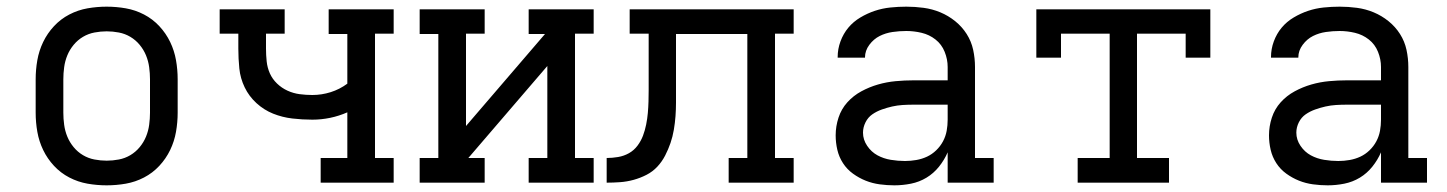

<svg xmlns="http://www.w3.org/2000/svg" viewBox="-20 -548 4340 576"><path d="M300 8Q271 8 242.5 3Q214 -2 188 -15.5Q162 -29 142 -50.5Q122 -72 109.5 -98Q97 -124 92 -152.5Q87 -181 87 -210V-310Q87 -339 92 -367.5Q97 -396 109.5 -422Q122 -448 142 -469.5Q162 -491 188 -504.5Q214 -518 242.5 -523Q271 -528 300 -528Q329 -528 357.5 -523Q386 -518 412 -504.5Q438 -491 458 -469.5Q478 -448 490.5 -422Q503 -396 508 -367.5Q513 -339 513 -310V-210Q513 -181 508 -152.5Q503 -124 490.5 -98Q478 -72 458 -50.5Q438 -29 412 -15.5Q386 -2 357.5 3Q329 8 300 8ZM300 -66Q318 -66 336.5 -69.5Q355 -73 371 -82.5Q387 -92 399 -106.5Q411 -121 418 -138Q425 -155 427.5 -173.5Q430 -192 430 -210V-310Q430 -328 427.5 -346.5Q425 -365 418 -382Q411 -399 399 -413.5Q387 -428 371 -437.5Q355 -447 336.5 -450.5Q318 -454 300 -454Q282 -454 263.5 -450.5Q245 -447 229 -437.5Q213 -428 201 -413.5Q189 -399 182 -382Q175 -365 172.5 -346.5Q170 -328 170 -310V-210Q170 -192 172.5 -173.5Q175 -155 182 -138Q189 -121 201 -106.5Q213 -92 229 -82.5Q245 -73 263.5 -69.5Q282 -66 300 -66Z M942 0V-74H1022V-211Q997 -200 970.5 -194.5Q944 -189 917 -189Q887 -189 857 -192.5Q827 -196 799.5 -207Q772 -218 749.5 -238.5Q727 -259 714 -286Q701 -313 698 -342.5Q695 -372 695 -402V-447H639V-520H834V-447H778V-402Q778 -383 780 -364Q782 -345 789.5 -328Q797 -311 811 -297.5Q825 -284 842.5 -276Q860 -268 879 -265.5Q898 -263 917 -263Q945 -263 972 -271.5Q999 -280 1022 -297V-446H966V-520H1161V-447H1105V-74H1161V0Z M1434 0H1239V-74H1295V-446H1239V-520H1434V-447H1378V-170L1615 -446H1566V-520H1761V-447H1705V-74H1761V0H1566V-74H1622V-350L1385 -74H1434Z M1800 0V-74Q1817 -74 1834.5 -77Q1852 -80 1867 -88.5Q1882 -97 1892.5 -111Q1903 -125 1909 -141Q1915 -157 1918.5 -174.5Q1922 -192 1923.5 -209Q1925 -226 1925.5 -243.5Q1926 -261 1926 -278V-447H1869V-520H2361V-447H2305V-74H2361V0H2166V-74H2222V-446H2008V-281Q2008 -260 2008 -240Q2008 -220 2006.5 -199.5Q2005 -179 2001.5 -158.5Q1998 -138 1991.5 -119Q1985 -100 1975.5 -81.5Q1966 -63 1952 -48Q1938 -33 1919.5 -23.5Q1901 -14 1881 -8.5Q1861 -3 1840.5 -1.5Q1820 0 1800 0Z M2663 8Q2641 8 2619 5Q2597 2 2577 -6Q2557 -14 2539 -27Q2521 -40 2509 -58.5Q2497 -77 2492 -98.5Q2487 -120 2487 -142Q2487 -169 2495.5 -195Q2504 -221 2522 -241Q2540 -261 2564 -274Q2588 -287 2614 -294.5Q2640 -302 2667 -304.5Q2694 -307 2720 -307H2823V-347Q2823 -370 2814 -392.5Q2805 -415 2786.5 -429.5Q2768 -444 2745 -449.5Q2722 -455 2699 -455Q2678 -455 2657.5 -452Q2637 -449 2619 -440Q2601 -431 2588 -413.5Q2575 -396 2575 -376V-375H2493V-377Q2493 -401 2501.5 -424Q2510 -447 2525 -465Q2540 -483 2561 -495.5Q2582 -508 2604.5 -515.5Q2627 -523 2651 -525.5Q2675 -528 2699 -528Q2725 -528 2751 -524.5Q2777 -521 2801 -511Q2825 -501 2845.5 -484.5Q2866 -468 2880 -446Q2894 -424 2899.5 -398.5Q2905 -373 2905 -347V-74H2961V0H2823V-91Q2813 -68 2797 -48Q2781 -28 2759.5 -15Q2738 -2 2713 3Q2688 8 2663 8ZM2695 -65Q2712 -65 2729 -68Q2746 -71 2761 -78Q2776 -85 2788.5 -97Q2801 -109 2809 -124Q2817 -139 2820 -155.5Q2823 -172 2823 -189V-234H2721Q2704 -234 2688 -233Q2672 -232 2656.5 -228.5Q2641 -225 2625.5 -219.5Q2610 -214 2597 -205Q2584 -196 2576.5 -181Q2569 -166 2569 -150Q2569 -129 2581.5 -110.5Q2594 -92 2612.5 -82Q2631 -72 2652.5 -68.5Q2674 -65 2695 -65Z M3213 0V-74H3309V-447H3163V-375H3089V-520H3611V-375H3537V-447H3391V-74H3487V0Z M3963 8Q3941 8 3919 5Q3897 2 3877 -6Q3857 -14 3839 -27Q3821 -40 3809 -58.5Q3797 -77 3792 -98.5Q3787 -120 3787 -142Q3787 -169 3795.5 -195Q3804 -221 3822 -241Q3840 -261 3864 -274Q3888 -287 3914 -294.5Q3940 -302 3967 -304.5Q3994 -307 4020 -307H4123V-347Q4123 -370 4114 -392.5Q4105 -415 4086.5 -429.5Q4068 -444 4045 -449.5Q4022 -455 3999 -455Q3978 -455 3957.5 -452Q3937 -449 3919 -440Q3901 -431 3888 -413.5Q3875 -396 3875 -376V-375H3793V-377Q3793 -401 3801.5 -424Q3810 -447 3825 -465Q3840 -483 3861 -495.5Q3882 -508 3904.5 -515.5Q3927 -523 3951 -525.5Q3975 -528 3999 -528Q4025 -528 4051 -524.5Q4077 -521 4101 -511Q4125 -501 4145.5 -484.5Q4166 -468 4180 -446Q4194 -424 4199.5 -398.5Q4205 -373 4205 -347V-74H4261V0H4123V-91Q4113 -68 4097 -48Q4081 -28 4059.5 -15Q4038 -2 4013 3Q3988 8 3963 8ZM3995 -65Q4012 -65 4029 -68Q4046 -71 4061 -78Q4076 -85 4088.5 -97Q4101 -109 4109 -124Q4117 -139 4120 -155.5Q4123 -172 4123 -189V-234H4021Q4004 -234 3988 -233Q3972 -232 3956.5 -228.5Q3941 -225 3925.5 -219.5Q3910 -214 3897 -205Q3884 -196 3876.5 -181Q3869 -166 3869 -150Q3869 -129 3881.5 -110.5Q3894 -92 3912.5 -82Q3931 -72 3952.5 -68.5Q3974 -65 3995 -65Z"/></svg>

Font: Iosevka Etoile
Style: Regular
Weight: 400
Designer: Belleve Invis
Foundry: Belleve Invis
Version: Version 33.2.4